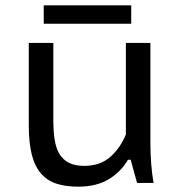

<svg xmlns="http://www.w3.org/2000/svg" viewBox="-20 -686 684 720"><path d="M180 -525V-236Q180 -194 185 -162Q190 -130 203 -108.5Q216 -87 238.5 -75.5Q261 -64 296 -64Q356 -64 394 -98Q432 -132 452 -182V-525H544V-149Q544 -111 547 -71.5Q550 -32 556 0H494L470 -87H460Q434 -42 388 -14Q342 14 273 14Q227 14 192.5 3Q158 -8 134.5 -34.5Q111 -61 99.5 -105Q88 -149 88 -215V-525ZM144 -666H472V-597H144Z"/></svg>

Font: PT Sans Caption
Style: Regular
Weight: 400
Designer: A.Korolkova, O.Umpeleva, V.Yefimov
Foundry: ParaType Ltd
Version: Version 2.004W OFL